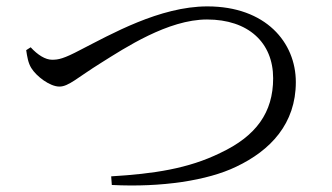

<svg xmlns="http://www.w3.org/2000/svg" viewBox="-20 -637 1040 601"><path d="M328 -85 330 -58C486 -50 630 -72 719 -115C827 -166 906 -250 906 -380C906 -504 812 -617 629 -617C480 -617 326 -529 232 -481C179 -453 163 -450 143 -450C122 -450 98 -465 76 -489L62 -480C65 -460 68 -440 78 -424C94 -398 136 -366 166 -366C195 -366 222 -394 296 -440C371 -487 506 -576 628 -576C757 -576 835 -504 835 -392C835 -285 782 -211 669 -158C569 -109 461 -93 328 -85Z"/></svg>

Font: Source Han Serif CN
Style: Regular
Weight: 400
Designer: Ryoko NISHIZUKA 西塚涼子 (kana & ideographs); Frank Grießhammer (Latin, Greek & Cyrillic); Wenlong ZHANG 张文龙 (bopomofo); San
Foundry: Adobe
Version: Version 2.003;hotconv 1.1.1;makeotfexe 2.6.0